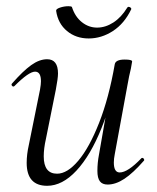

<svg xmlns="http://www.w3.org/2000/svg" viewBox="-20 -586 505 619"><path d="M66 -61Q66 -88 73 -119L109 -297Q112 -314 112 -324Q112 -355 93 -355Q73 -355 27 -309Q25 -307 23 -307Q20 -307 18 -310.5Q16 -314 19 -317Q54 -357 80.5 -376Q107 -395 132 -395Q167 -395 167 -349Q167 -334 160 -297L128 -138Q121 -107 121 -82Q121 -26 164 -26Q197 -26 232.5 -68Q268 -110 299.5 -190Q331 -270 350 -379L363 -378Q343 -262 307.5 -173.5Q272 -85 226.5 -36Q181 13 132 13Q66 13 66 -61ZM294 -35Q294 -61 299 -87L350 -379Q353 -394 382 -394Q406 -394 406 -388L402 -365Q396 -341 391 -312L350 -89Q347 -74 347 -62Q347 -30 366 -30Q392 -30 436 -76Q437 -77 439 -77Q442 -77 444 -73.5Q446 -70 444 -68Q409 -28 381 -9.5Q353 9 327 9Q310 9 302 -1.5Q294 -12 294 -35ZM161 -551Q160 -557 173.5 -561.5Q187 -566 201 -566Q211 -566 212 -563Q222 -532 244 -514.5Q266 -497 293 -497Q320 -497 345.5 -513.5Q371 -530 390 -561Q392 -564 394 -564Q398 -564 401 -561.5Q404 -559 403 -556Q381 -510 344 -486Q307 -462 266 -462Q225 -462 196 -486Q167 -510 161 -551Z"/></svg>

Font: Cormorant Garamond
Style: Italic
Weight: 400
Italic angle: -10°
Designer: Christian Thalmann (Catharsis Fonts)
Foundry: Catharsis Fonts
Version: Version 4.000